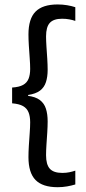

<svg xmlns="http://www.w3.org/2000/svg" viewBox="-20 -696 378 840"><path d="M309.5 -664.5V-604.5Q298 -608.5 283.5 -611.2Q269 -614 251.5 -614Q214.5 -614 198 -596Q181.5 -578 181.5 -537Q181.5 -519 183.2 -492.5Q185 -466 186.8 -438.8Q188.5 -411.5 188.5 -390.5Q188.5 -360 181 -336.8Q173.5 -313.5 155 -299.5Q136.5 -285.5 103 -280.5V-272L100 -277Q135 -273 154.2 -258.5Q173.5 -244 181 -220.2Q188.5 -196.5 188.5 -165Q188.5 -144 186.8 -116.5Q185 -89 183.2 -62.5Q181.5 -36 181.5 -17Q181.5 24 198 42.2Q214.5 60.5 252.5 60.5Q269.5 60.5 283.8 57.5Q298 54.5 309.5 50.5V111Q293 116 273.5 119.5Q254 123 232 123Q166.5 123 135.5 91.5Q104.5 60 104.5 -9Q104.5 -30.5 106.2 -58.8Q108 -87 110 -114.2Q112 -141.5 112 -161Q112 -186.5 105 -204.2Q98 -222 81 -231.8Q64 -241.5 33 -244V-313Q64 -315 81 -324.5Q98 -334 105 -351.5Q112 -369 112 -394.5Q112 -414 110 -441.2Q108 -468.5 106.2 -496.2Q104.5 -524 104.5 -545Q104.5 -614 135.5 -645.2Q166.5 -676.5 232 -676.5Q254 -676.5 273.5 -673.2Q293 -670 309.5 -664.5Z"/></svg>

Font: Anek Odia
Style: Regular
Weight: 400
Designer: Yesha Goshar & Mahesh Sahu (Odia), Yesha Goshar (Latin)
Foundry: Ek Type
Version: Version 1.003